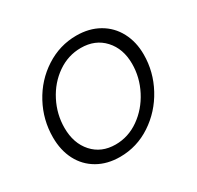

<svg xmlns="http://www.w3.org/2000/svg" viewBox="-128 -705 881 860"><g transform="rotate(-30 313.0 -274.5)"><path d="M44 -216Q44 -306 86.5 -385Q129 -464 202.5 -511.5Q276 -559 362 -559Q428 -559 478 -530.5Q528 -502 555 -451Q582 -400 582 -335Q582 -246 539 -166.5Q496 -87 422.5 -38.5Q349 10 262 10Q196 10 146.5 -18.5Q97 -47 70.5 -98Q44 -149 44 -216ZM516 -325Q516 -403 471 -452Q426 -501 352 -501Q286 -501 230.5 -462.5Q175 -424 142.5 -360.5Q110 -297 110 -227Q110 -147 154.5 -97.5Q199 -48 272 -48Q338 -48 394 -87.5Q450 -127 483 -191Q516 -255 516 -325Z"/></g></svg>

Font: Open Sauce Sans Light Italic
Style: Regular
Weight: 300
Italic angle: -10°
Designer: Alfredo Marco Pradil
Foundry: Creative Sauce Fz LLC
Version: Version 1.477